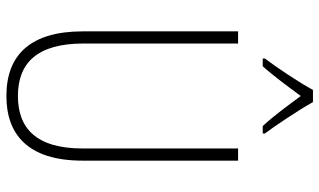

<svg xmlns="http://www.w3.org/2000/svg" viewBox="-219 -769 998 600"><g transform="rotate(90 280.0 -469.0)"><path d="M299 -948H261C238 -905 191 -835 163 -798V-791H187C216 -823 253 -873 280 -910C308 -872 343 -824 374 -791H397V-798C375 -827 324 -903 299 -948ZM482 -228V-714H444V-229C444 -82 380 -26 280 -26C176 -26 116 -87 116 -231V-714H78V-229C78 -67 150 10 280 10C399 10 482 -56 482 -228Z"/></g></svg>

Font: Noto Sans Ethiopic Condensed ExtraLight
Style: Regular
Weight: 200
Width: 3
Designer: Monotype Design Team
Foundry: Monotype Imaging Inc.
Version: Version 2.102